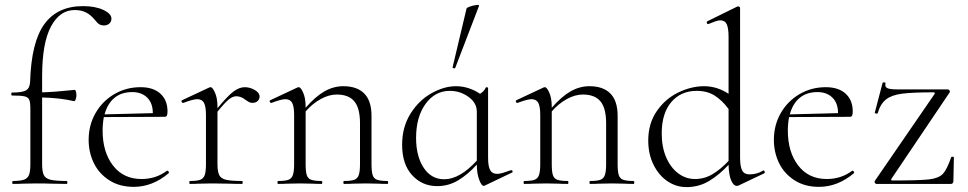

<svg xmlns="http://www.w3.org/2000/svg" viewBox="-20 -751 3953 784"><path d="M435 -675Q435 -662 426 -654.5Q417 -647 404 -647Q394 -647 386 -651.5Q378 -656 368 -669Q351 -690 331.5 -700Q312 -710 285 -710Q224 -710 188 -642.5Q152 -575 152 -439V-374Q199 -375 285 -384Q288 -384 290 -377.5Q292 -371 292 -361Q292 -353 289 -345Q286 -337 282 -338Q227 -351 152 -353V-81Q152 -50 159 -36Q166 -22 186.5 -17Q207 -12 253 -12Q255 -12 255 -6Q255 0 253 0L189 -1Q169 -2 127 -2L72 -1Q58 0 33 0Q30 0 30 -6Q30 -12 33 -12Q64 -12 78.5 -17.5Q93 -23 98.5 -37Q104 -51 104 -81V-306Q104 -333 99.5 -343.5Q95 -354 80.5 -357.5Q66 -361 29 -361Q26 -361 26 -367Q26 -373 29 -373Q72 -373 87 -382.5Q102 -392 103 -418Q108 -580 161.5 -653Q215 -726 319 -726Q369 -726 402 -710.5Q435 -695 435 -675Z M663 -54Q666 -54 668.5 -50.5Q671 -47 669 -44Q603 12 526 12Q468 12 426 -15Q384 -42 363 -85.5Q342 -129 342 -180Q342 -240 370 -289Q398 -338 446.5 -366.5Q495 -395 554 -395Q606 -395 635 -368.5Q664 -342 664 -296Q664 -284 661.5 -279Q659 -274 652 -274L404 -273Q399 -245 399 -218Q399 -130 441.5 -75Q484 -20 558 -20Q617 -20 662 -54ZM407 -284 604 -289Q604 -330 581 -352.5Q558 -375 520 -375Q476 -375 447.5 -351.5Q419 -328 407 -284Z M1040 -357Q1040 -347 1032.5 -339Q1025 -331 1011 -331Q1001 -331 993 -336.5Q985 -342 983 -343Q964 -358 945 -358Q931 -358 915.5 -346Q900 -334 868 -295V-81Q868 -51 875 -36.5Q882 -22 902.5 -17Q923 -12 968 -12Q971 -12 971 -6Q971 0 968 0Q936 0 917 -1L845 -2L792 -1Q779 0 756 0Q753 0 753 -6Q753 -12 756 -12Q785 -12 798 -17Q811 -22 816 -36.5Q821 -51 821 -81V-281Q821 -316 813 -331Q805 -346 785 -346Q769 -346 729 -331H727Q723 -331 721.5 -335.5Q720 -340 724 -342L835 -394Q837 -395 840 -395Q848 -395 858 -372.5Q868 -350 868 -315V-309Q909 -359 933 -377Q957 -395 979 -395Q1001 -395 1020.5 -383.5Q1040 -372 1040 -357Z M1562 0Q1539 0 1526 -1L1474 -2L1421 -1Q1408 0 1385 0Q1382 0 1382 -6Q1382 -12 1385 -12Q1414 -12 1427 -17Q1440 -22 1445 -36.5Q1450 -51 1450 -81V-248Q1450 -309 1427 -337Q1404 -365 1355 -365Q1323 -365 1289.5 -346.5Q1256 -328 1228 -296V-81Q1228 -51 1232.5 -36.5Q1237 -22 1250.5 -17Q1264 -12 1293 -12Q1296 -12 1296 -6Q1296 0 1293 0Q1270 0 1257 -1L1205 -2L1152 -1Q1139 0 1116 0Q1113 0 1113 -6Q1113 -12 1116 -12Q1145 -12 1158 -17Q1171 -22 1176 -36.5Q1181 -51 1181 -81V-281Q1181 -316 1173 -331Q1165 -346 1145 -346Q1129 -346 1089 -331H1087Q1083 -331 1081.5 -335.5Q1080 -340 1084 -342L1195 -394Q1197 -395 1200 -395Q1208 -395 1218 -372.5Q1228 -350 1228 -315V-311Q1268 -357 1305 -378Q1342 -399 1382 -399Q1438 -399 1467.5 -369Q1497 -339 1497 -278V-81Q1497 -51 1501.5 -36.5Q1506 -22 1519.5 -17Q1533 -12 1562 -12Q1565 -12 1565 -6Q1565 0 1562 0Z M2068 -56Q2072 -56 2073 -51.5Q2074 -47 2070 -46L1959 7L1955 8Q1946 8 1936.5 -17.5Q1927 -43 1927 -79Q1891 -39 1851.5 -15Q1812 9 1765 9Q1704 9 1663 -35.5Q1622 -80 1622 -160Q1622 -232 1656 -286.5Q1690 -341 1741.5 -370Q1793 -399 1842 -399Q1869 -399 1894.5 -390.5Q1920 -382 1940 -368Q1956 -377 1964 -394Q1965 -395 1969 -394.5Q1973 -394 1973 -392V-106Q1973 -72 1981.5 -56.5Q1990 -41 2010 -41Q2020 -41 2034.5 -45.5Q2049 -50 2066 -56ZM1927 -95V-295Q1927 -331 1893 -355.5Q1859 -380 1817 -380Q1756 -380 1717.5 -326.5Q1679 -273 1679 -188Q1679 -113 1710 -66Q1741 -19 1794 -19Q1857 -19 1927 -95ZM1835 -472Q1832 -472 1829.5 -473.5Q1827 -475 1828 -476L1885 -716Q1886 -720 1899.5 -724.5Q1913 -729 1925.5 -730.5Q1938 -732 1936 -727L1839 -474Q1839 -472 1835 -472Z M2567 0Q2544 0 2531 -1L2479 -2L2426 -1Q2413 0 2390 0Q2387 0 2387 -6Q2387 -12 2390 -12Q2419 -12 2432 -17Q2445 -22 2450 -36.5Q2455 -51 2455 -81V-248Q2455 -309 2432 -337Q2409 -365 2360 -365Q2328 -365 2294.5 -346.5Q2261 -328 2233 -296V-81Q2233 -51 2237.5 -36.5Q2242 -22 2255.5 -17Q2269 -12 2298 -12Q2301 -12 2301 -6Q2301 0 2298 0Q2275 0 2262 -1L2210 -2L2157 -1Q2144 0 2121 0Q2118 0 2118 -6Q2118 -12 2121 -12Q2150 -12 2163 -17Q2176 -22 2181 -36.5Q2186 -51 2186 -81V-281Q2186 -316 2178 -331Q2170 -346 2150 -346Q2134 -346 2094 -331H2092Q2088 -331 2086.5 -335.5Q2085 -340 2089 -342L2200 -394Q2202 -395 2205 -395Q2213 -395 2223 -372.5Q2233 -350 2233 -315V-311Q2273 -357 2310 -378Q2347 -399 2387 -399Q2443 -399 2472.5 -369Q2502 -339 2502 -278V-81Q2502 -51 2506.5 -36.5Q2511 -22 2524.5 -17Q2538 -12 2567 -12Q2570 -12 2570 -6Q2570 0 2567 0Z M3097 -55Q3101 -55 3102.5 -50Q3104 -45 3100 -43L2997 6Q2993 8 2989 8Q2975 8 2965.5 -14.5Q2956 -37 2955 -78Q2917 -37 2875.5 -12Q2834 13 2783 13Q2741 13 2705.5 -11Q2670 -35 2648.5 -78.5Q2627 -122 2627 -177Q2627 -247 2662 -297.5Q2697 -348 2750 -373.5Q2803 -399 2855 -399Q2908 -399 2955 -368V-599Q2955 -636 2947.5 -652Q2940 -668 2921 -668Q2913 -668 2900.5 -663.5Q2888 -659 2873 -653H2871Q2867 -653 2866 -657.5Q2865 -662 2868 -664L2990 -724Q2992 -725 2995 -725Q2997 -725 2999.5 -723Q3002 -721 3002 -718V-108Q3002 -71 3010.5 -55Q3019 -39 3040 -39Q3071 -39 3095 -54ZM2955 -94V-306Q2929 -341 2898.5 -360.5Q2868 -380 2825 -380Q2760 -380 2721 -334Q2682 -288 2682 -206Q2682 -151 2700 -109Q2718 -67 2749 -43.5Q2780 -20 2818 -20Q2856 -20 2889 -39.5Q2922 -59 2955 -94Z M3461 -54Q3464 -54 3466.5 -50.5Q3469 -47 3467 -44Q3401 12 3324 12Q3266 12 3224 -15Q3182 -42 3161 -85.5Q3140 -129 3140 -180Q3140 -240 3168 -289Q3196 -338 3244.5 -366.5Q3293 -395 3352 -395Q3404 -395 3433 -368.5Q3462 -342 3462 -296Q3462 -284 3459.5 -279Q3457 -274 3450 -274L3202 -273Q3197 -245 3197 -218Q3197 -130 3239.5 -75Q3282 -20 3356 -20Q3415 -20 3460 -54ZM3205 -284 3402 -289Q3402 -330 3379 -352.5Q3356 -375 3318 -375Q3274 -375 3245.5 -351.5Q3217 -328 3205 -284Z M3796 -367Q3800 -374 3791 -374Q3706 -374 3663.5 -368.5Q3621 -363 3598 -345Q3575 -327 3564 -289Q3564 -287 3560 -287Q3557 -287 3554 -288.5Q3551 -290 3552 -291L3584 -413Q3585 -415 3591 -414.5Q3597 -414 3596 -412Q3592 -397 3602.5 -391.5Q3613 -386 3643 -386H3850Q3854 -386 3857 -382Q3860 -378 3858 -374L3620 -21Q3616 -14 3625 -14Q3734 -14 3773.5 -18.5Q3813 -23 3830 -41Q3847 -59 3864 -109Q3865 -111 3870 -111Q3875 -111 3875 -109L3873 -11Q3873 -7 3870.5 -3.5Q3868 0 3864 0H3559Q3555 0 3552.5 -4Q3550 -8 3552 -12Z"/></svg>

Font: Cormorant Infant Light
Style: Regular
Weight: 300
Designer: Christian Thalmann (Catharsis Fonts)
Version: Version 3.000